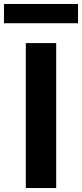

<svg xmlns="http://www.w3.org/2000/svg" viewBox="-31 -947 413 967"><path d="M-11 -830V-927H362V-830ZM99 0V-730H252V0Z"/></svg>

Font: M PLUS 1p
Style: Bold
Weight: 700
Version: Version 1.062